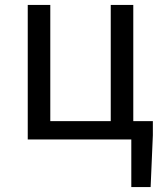

<svg xmlns="http://www.w3.org/2000/svg" viewBox="-20 -563 659 775"><path d="M518 -74V-543H427V-74H183V-543H92V0H510V192H588L597 -17V-74Z"/></svg>

Font: Noto Sans Japanese Regular
Style: Regular
Weight: 400
Designer: Ryoko NISHIZUKA (kana & ideographs); Paul D. Hunt (Latin, Greek & Cyrillic); Wenlong ZHANG (bopomofo); Sandoll Communica
Foundry: Adobe Systems Incorporated
Version: Version 1.000;PS 1;hotconv 1.0.78;makeotf.lib2.5.61930